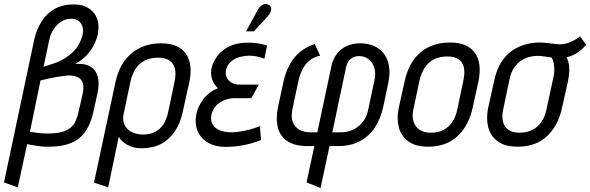

<svg xmlns="http://www.w3.org/2000/svg" viewBox="-20 -725 2957 962"><path d="M152 -529 0 189 69 214 116 -3Q127 0 140 2Q153 4 166.5 6Q180 8 191.5 9Q203 10 211 10Q257 11 295.5 3.5Q334 -4 364 -23Q394 -42 415 -77Q436 -112 448 -165L468 -255Q479 -306 470 -339.5Q461 -373 437 -389Q413 -405 377 -405H357Q391 -423 414 -448Q437 -473 450.5 -499.5Q464 -526 469 -549Q479 -595 467.5 -629Q456 -663 425.5 -683Q395 -703 349 -703Q294 -703 253.5 -680Q213 -657 188 -617Q163 -577 152 -529ZM228 -530Q234 -556 249 -579Q264 -602 286.5 -616.5Q309 -631 336 -631Q360 -631 374.5 -619.5Q389 -608 394 -589Q399 -570 393 -547Q387 -525 376 -504.5Q365 -484 347 -466Q329 -448 306 -433.5Q283 -419 255 -409L198 -390ZM130 -65 183 -322 231 -333Q245 -336 262.5 -339Q280 -342 298.5 -344.5Q317 -347 330 -347Q343 -347 357 -343Q371 -339 381.5 -330Q392 -321 396 -303.5Q400 -286 395 -259L376 -175Q370 -145 360.5 -122.5Q351 -100 334 -85.5Q317 -71 289 -63.5Q261 -56 218 -56Q204 -56 190.5 -57Q177 -58 166 -59.5Q155 -61 147 -62.5Q139 -64 134.5 -64.5Q130 -65 130 -65Z M897 -171 928 -311Q948 -403 911.5 -455.5Q875 -508 787 -508Q698 -508 638 -457Q578 -406 558 -311L451 190L522 214L575 -40Q581 -28 592.5 -17.5Q604 -7 618.5 1Q633 9 651 13.5Q669 18 688 18Q744 18 786 -3.5Q828 -25 856.5 -67.5Q885 -110 897 -171ZM854 -313 822 -161Q814 -124 797.5 -100Q781 -76 756 -63.5Q731 -51 697 -51Q675 -51 654.5 -57.5Q634 -64 620 -77.5Q606 -91 600 -111Q594 -131 600 -157L633 -313Q642 -355 660.5 -382Q679 -409 707 -422.5Q735 -436 772 -436Q808 -436 829 -422Q850 -408 856.5 -381Q863 -354 854 -313Z M1305 -431 1318 -497Q1292 -505 1267 -508.5Q1242 -512 1218 -511Q1166 -511 1128.5 -492.5Q1091 -474 1069 -444.5Q1047 -415 1040 -384Q1036 -363 1039 -344Q1042 -325 1051 -309.5Q1060 -294 1073 -283Q1029 -267 1000 -229.5Q971 -192 963 -150Q955 -104 970.5 -67.5Q986 -31 1022.5 -10Q1059 11 1111 11Q1141 11 1172 7Q1203 3 1232.5 -5Q1262 -13 1288 -23L1282 -93Q1265 -86 1247 -80.5Q1229 -75 1210.5 -71Q1192 -67 1174 -64.5Q1156 -62 1140 -62Q1105 -62 1080 -72.5Q1055 -83 1044.5 -103Q1034 -123 1039 -149Q1044 -171 1056.5 -187.5Q1069 -204 1086 -214Q1103 -224 1120.5 -228.5Q1138 -233 1152 -233H1239L1277 -301H1180Q1158 -301 1141 -310.5Q1124 -320 1116 -337Q1108 -354 1113 -375Q1117 -393 1127.5 -406Q1138 -419 1154.5 -428.5Q1171 -438 1193 -442Q1211 -446 1228.5 -446Q1246 -446 1265 -442.5Q1284 -439 1305 -431ZM1323 -645Q1332 -655 1336 -665.5Q1340 -676 1338.5 -685Q1337 -694 1328 -700Q1318 -706 1307 -704.5Q1296 -703 1287.5 -695.5Q1279 -688 1273 -678L1213 -568H1252Z M1400 -314 1373 -189Q1361 -129 1372.5 -85Q1384 -41 1421 -17Q1458 7 1521 7H1555L1516 189L1586 217L1631 7H1672Q1736 7 1782 -17Q1828 -41 1857.5 -85Q1887 -129 1900 -189L1925 -307Q1938 -367 1925 -412Q1912 -457 1875.5 -482.5Q1839 -508 1782 -508Q1747 -508 1717.5 -494.5Q1688 -481 1668.5 -456Q1649 -431 1641 -396L1570 -62H1536Q1503 -62 1480 -75Q1457 -88 1447 -113.5Q1437 -139 1445 -177L1474 -314Q1482 -351 1496 -378Q1510 -405 1531.5 -422.5Q1553 -440 1584 -446L1557 -504Q1496 -485 1456.5 -438Q1417 -391 1400 -314ZM1686 -62H1645L1714 -388Q1718 -406 1726.5 -418Q1735 -430 1748 -437Q1761 -444 1778 -444Q1800 -444 1816.5 -435Q1833 -426 1844 -409.5Q1855 -393 1858.5 -371Q1862 -349 1856 -322L1825 -177Q1818 -140 1798 -114.5Q1778 -89 1749.5 -75.5Q1721 -62 1686 -62Z M2348 -185 2377 -316Q2396 -408 2359.5 -460Q2323 -512 2235 -512Q2175 -512 2128.5 -489.5Q2082 -467 2051.5 -423.5Q2021 -380 2007 -316L1978 -185Q1967 -132 1978 -88Q1989 -44 2025.5 -17Q2062 10 2125 10Q2217 10 2273.5 -44Q2330 -98 2348 -185ZM2301 -318 2271 -176Q2264 -141 2246.5 -114.5Q2229 -88 2202.5 -74Q2176 -60 2139 -60Q2104 -60 2082 -75Q2060 -90 2052 -116Q2044 -142 2051 -176L2081 -318Q2090 -359 2108.5 -386.5Q2127 -414 2155 -428Q2183 -442 2221 -442Q2258 -442 2278.5 -427.5Q2299 -413 2304.5 -385.5Q2310 -358 2301 -318Z M2917 -501 2886 -543Q2867 -527 2843 -516.5Q2819 -506 2802 -504Q2786 -502 2766.5 -504Q2747 -506 2726.5 -509Q2706 -512 2683 -512Q2650 -512 2615 -503Q2580 -494 2548 -472.5Q2516 -451 2492 -414Q2468 -377 2456 -320L2426 -185Q2415 -132 2426 -88Q2437 -44 2473.5 -17Q2510 10 2574 10Q2666 10 2722 -44Q2778 -98 2796 -185L2826 -319Q2835 -366 2831.5 -394Q2828 -422 2818 -438Q2834 -441 2850.5 -448.5Q2867 -456 2884 -469Q2901 -482 2917 -501ZM2751 -330 2718 -176Q2711 -141 2693 -114.5Q2675 -88 2647 -74Q2619 -60 2583 -60Q2548 -60 2527 -75Q2506 -90 2500 -116Q2494 -142 2501 -176L2533 -328Q2540 -362 2555 -384.5Q2570 -407 2590 -420.5Q2610 -434 2631 -439.5Q2652 -445 2671 -445Q2684 -445 2696.5 -443.5Q2709 -442 2720.5 -440.5Q2732 -439 2743 -437Q2747 -432 2750 -424Q2753 -416 2754.5 -406.5Q2756 -397 2757 -385.5Q2758 -374 2756.5 -360.5Q2755 -347 2751 -330Z"/></svg>

Font: Advent Pro Medium
Style: Italic
Weight: 500
Italic angle: -12°
Version: Version 3.000